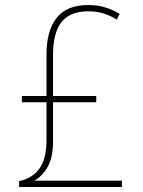

<svg xmlns="http://www.w3.org/2000/svg" viewBox="-20 -744 570 764"><path d="M56 -23Q110 -35 137.5 -74Q165 -113 165 -186V-337H67V-362H165V-527Q165 -621 205 -672.5Q245 -724 331 -724Q370 -724 400.5 -714Q431 -704 456 -689L445 -666Q415 -684 388.5 -691.5Q362 -699 331 -699Q259 -699 225 -656.5Q191 -614 191 -523V-362H363V-337H191V-182Q191 -117 169.5 -79.5Q148 -42 116 -25H465V0H56Z"/></svg>

Font: Noto Sans Mono Condensed Thin
Style: Regular
Weight: 100
Width: 3
Designer: Monotype Design Team
Foundry: Monotype Imaging Inc.
Version: Version 2.014; ttfautohint (v1.8.4.7-5d5b)